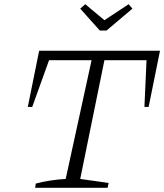

<svg xmlns="http://www.w3.org/2000/svg" viewBox="-20 -892 780 912"><path d="M740 -651 686 -384H666L676 -606H476L361 -42L496 -23L491 0H147L150 -20Q184 -29 219.5 -34.5Q255 -40 292 -42L415 -606H213L133 -384H112L166 -651ZM454 -747 361 -851 385 -872 476 -796 591 -872 609 -851 486 -747Z"/></svg>

Font: Piazzolla Thin ExtraLight
Style: Italic
Weight: 250
Italic angle: -11.3°
Version: Version 2.005